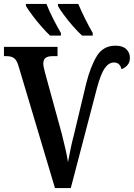

<svg xmlns="http://www.w3.org/2000/svg" viewBox="-20 -951 677 971"><path d="M74 -616Q65 -647 51 -657Q37 -667 14 -667H0V-714H271V-667H245Q223 -667 211 -658.5Q199 -650 199 -629Q199 -619 202 -607.5Q205 -596 207 -586L292 -276Q303 -233 311 -197.5Q319 -162 324 -131Q330 -164 337 -198Q344 -232 355 -274L416 -529Q438 -616 470 -668Q502 -720 564 -720Q601 -720 619 -702Q637 -684 637 -659Q637 -635 623.5 -620.5Q610 -606 594 -601Q592 -615 582.5 -625Q573 -635 557 -635Q530 -635 510 -606.5Q490 -578 471 -508L338 0H258ZM395 -771Q375 -789 350 -817.5Q325 -846 303.5 -875Q282 -904 273 -921V-931H376Q390 -897 410.5 -856Q431 -815 449 -784V-771ZM233 -771Q214 -789 189 -817.5Q164 -846 142.5 -875Q121 -904 111 -921V-931H215Q228 -897 249 -856Q270 -815 288 -784V-771Z"/></svg>

Font: Noto Serif Condensed SemiBold
Style: Regular
Weight: 600
Width: 3
Designer: Monotype Design Team
Foundry: Monotype Imaging Inc.
Version: Version 2.013